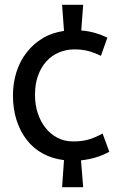

<svg xmlns="http://www.w3.org/2000/svg" viewBox="-20 -686 490 801"><path d="M401 -453Q372 -467 347 -473.5Q322 -480 291 -480Q256 -480 225.5 -467Q195 -454 173 -429.5Q151 -405 138.5 -370Q126 -335 126 -290Q126 -249 137.5 -214Q149 -179 170 -152.5Q191 -126 220 -111Q249 -96 285 -96Q323 -96 350 -104Q377 -112 408 -129L436 -53Q411 -39 382 -30Q353 -21 318 -17L327 95H239L247 -18Q198 -24 158.5 -45.5Q119 -67 91.5 -102.5Q64 -138 49 -185Q34 -232 34 -288Q34 -339 48.5 -385Q63 -431 91 -467Q119 -503 158 -526.5Q197 -550 247 -557L239 -666H327L319 -559Q351 -556 377 -548.5Q403 -541 428 -529Z"/></svg>

Font: ABeeZee
Style: Regular
Weight: 400
Designer: Anja Meiners
Foundry: Anja Meiners
Version: Version 1.001